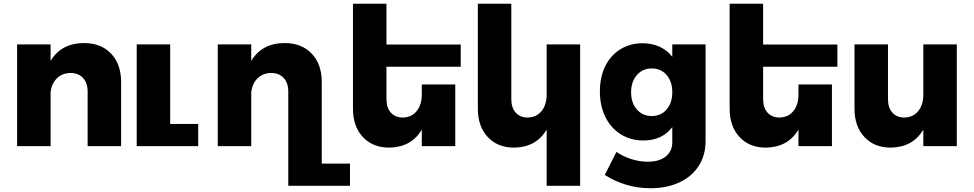

<svg xmlns="http://www.w3.org/2000/svg" viewBox="-20 -777 5179 1021"><path d="M624 -341V0H446V-290Q446 -336 421.5 -362.5Q397 -389 354 -389Q310 -388 282 -360Q254 -332 249 -286V0H71V-541H249V-453Q306 -548 427 -548Q517 -548 570.5 -492Q624 -436 624 -341Z M885 -118H1034V0H707V-541H885Z M1841 93V211H1513V-290Q1513 -336 1488.5 -362.5Q1464 -389 1421 -389Q1377 -388 1349 -360Q1321 -332 1316 -286V0H1138V-541H1316V-453Q1373 -548 1494 -548Q1584 -548 1637.5 -492Q1691 -436 1691 -341V93Z M2035 -422V-250Q2035 -204 2058.5 -178Q2082 -152 2122 -152Q2169 -153 2196 -186.5Q2223 -220 2223 -274V-328H2401V0H2223V-88Q2168 6 2050 8Q1962 8 1909.5 -48.5Q1857 -105 1857 -199V-757H2035V-540H2430V-422Z M3065 -541V211H2887V-88Q2832 6 2714 8Q2626 8 2573.5 -48.5Q2521 -105 2521 -199V-757H2699V-250Q2699 -204 2722.5 -178Q2746 -152 2786 -152Q2833 -153 2860 -186.5Q2887 -220 2887 -274V-541Z M3732 -541V-26Q3732 49 3695 106Q3658 163 3591.5 193.5Q3525 224 3438 224Q3370 224 3307 204.5Q3244 185 3196 153L3258 31Q3295 56 3338.5 69.5Q3382 83 3425 83Q3486 83 3520.5 55Q3555 27 3555 -21V-101Q3501 -30 3401 -30Q3334 -30 3281.5 -62.5Q3229 -95 3199.5 -154.5Q3170 -214 3170 -291Q3170 -367 3198.5 -425Q3227 -483 3279 -515Q3331 -547 3397 -547Q3447 -547 3487.5 -528.5Q3528 -510 3555 -475V-541ZM3555 -286Q3555 -343 3525 -378Q3495 -413 3446 -413Q3397 -413 3366.5 -377.5Q3336 -342 3336 -286Q3336 -230 3366.5 -195Q3397 -160 3446 -160Q3495 -160 3525 -195Q3555 -230 3555 -286Z M4038 -422V-250Q4038 -204 4061.5 -178Q4085 -152 4125 -152Q4172 -153 4199 -186.5Q4226 -220 4226 -274V-328H4404V0H4226V-88Q4171 6 4053 8Q3965 8 3912.5 -48.5Q3860 -105 3860 -199V-757H4038V-540H4433V-422Z M5068 -541V0H4890V-88Q4835 6 4717 8Q4629 8 4576.5 -48.5Q4524 -105 4524 -199V-541H4702V-250Q4702 -204 4725.5 -178Q4749 -152 4789 -152Q4836 -153 4863 -186.5Q4890 -220 4890 -274V-541Z"/></svg>

Font: Montserrat arm2
Style: Bold
Weight: 700
Designer: Julieta Ulanovsky
Foundry: Julieta Ulanovsky
Version: Version 6.000